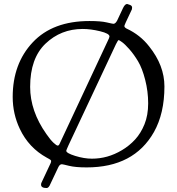

<svg xmlns="http://www.w3.org/2000/svg" viewBox="-20 -828 893 968"><path d="M621 -808C613.7 -808 606.7 -801 600 -787L571 -725C565 -713.7 558.7 -708 552 -708C549.3 -708 538 -710.3 518 -715C498 -719.7 469 -722 431 -722C307.7 -722 212.3 -686.2 145 -614.5C77.7 -542.8 44 -451 44 -339C44 -282.3 56 -228.7 80 -178C110 -114.7 155.3 -66.3 216 -33C226 -27.7 232.2 -24 234.5 -22C236.8 -20 238 -18 238 -16C238 -14 237.3 -11 236 -7L190 91C188 94.3 187 98.3 187 103C187 114.3 196.3 120 215 120C220.3 120 225.3 116 230 108L274 15C278.7 5 284.7 0 292 0C294.7 0 306.7 2.7 328 8C349.3 13.3 379 16 417 16C575.7 16 688.7 -43.3 756 -162C791.3 -224.7 809 -301.3 809 -392C809 -462.7 783.3 -530 732 -594C702 -632.7 664 -662.7 618 -684C610.7 -688 607 -692.3 607 -697C607 -698.3 609.3 -704.3 614 -715L645 -781C645.7 -783.7 646 -786.7 646 -790C646 -796.7 641.7 -801.3 633 -804ZM132 -390C132 -486 157.8 -558.7 209.5 -608C261.2 -657.3 323.7 -682 397 -682C423.7 -682 452.8 -678.2 484.5 -670.5C516.2 -662.8 532 -654 532 -644C532 -640.7 528.7 -632.3 522 -619L281 -104C278.3 -97.3 275 -94 271 -94C267 -94 259.8 -98.8 249.5 -108.5C239.2 -118.2 227.3 -132.7 214 -152C159.3 -229.3 132 -308.7 132 -390ZM314 -68C314 -71.3 329.8 -106.2 361.5 -172.5L481.5 -428C529.8 -532 557.5 -591 564.5 -605C571.5 -619 576 -626 578 -626C580 -626 585.8 -622.5 595.5 -615.5C605.2 -608.5 617.5 -596.5 632.5 -579.5C647.5 -562.5 662 -542.3 676 -519C690 -495.7 702 -464.5 712 -425.5C722 -386.5 727 -347 727 -307C727 -267 720.8 -231.8 708.5 -201.5C696.2 -171.2 680.3 -145.5 661 -124.5C641.7 -103.5 619.7 -85.7 595 -71C570.3 -56.3 545.5 -45.5 520.5 -38.5C495.5 -31.5 469.8 -28 443.5 -28C417.2 -28 389 -32.7 359 -42C329 -51.3 314 -60 314 -68Z"/></svg>

Font: Sorts Mill Goudy
Style: Regular
Weight: 400
Version: Version 003.101